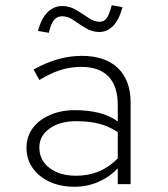

<svg xmlns="http://www.w3.org/2000/svg" viewBox="-20 -702 640 732"><path d="M264 10Q210 10 169 -9Q128 -28 104.5 -61.5Q81 -95 81 -138Q81 -181 104.5 -213Q128 -245 170 -263.5Q212 -282 266 -282Q315 -282 356 -272Q397 -262 429 -239V-301Q429 -374 393.5 -410.5Q358 -447 290 -447Q248 -447 210.5 -435Q173 -423 130 -397L108 -437Q155 -463 200 -476Q245 -489 292 -489Q381 -489 429.5 -442.5Q478 -396 478 -310V0H429V-60Q396 -26 354 -8Q312 10 264 10ZM130 -140Q130 -91 169 -61.5Q208 -32 270 -32Q317 -32 356 -48Q395 -64 429 -98V-198Q395 -221 357 -230.5Q319 -240 271 -240Q208 -240 169 -212Q130 -184 130 -140ZM166 -577 125 -584Q138 -633 162 -656Q186 -679 217 -679Q246 -679 270.5 -664Q295 -649 317 -634Q339 -619 360 -619Q377 -619 387 -633Q397 -647 406 -682L447 -675Q434 -626 411 -603Q388 -580 359 -580Q331 -580 306.5 -595Q282 -610 260.5 -625Q239 -640 217 -640Q198 -640 186 -626Q174 -612 166 -577Z"/></svg>

Font: Red Hat Mono
Style: Regular
Weight: 300
Monospace: yes
Designer: Pentagram, MCKL
Foundry: Pentagram, MCKL
Version: Version 1.023